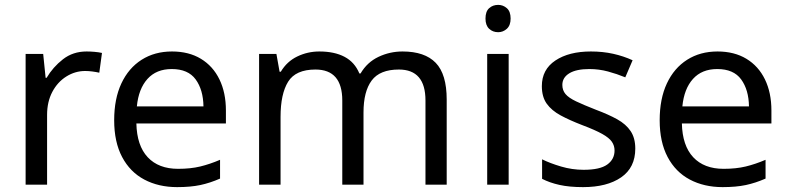

<svg xmlns="http://www.w3.org/2000/svg" viewBox="-20 -757 3233 787"><path d="M335 -546Q350 -546 367.5 -544.5Q385 -543 398 -540L387 -459Q374 -462 358.5 -464Q343 -466 329 -466Q288 -466 252 -443.5Q216 -421 194.5 -380.5Q173 -340 173 -286V0H85V-536H157L167 -438H171Q197 -482 238 -514Q279 -546 335 -546Z M685 -546Q754 -546 803.5 -516Q853 -486 879.5 -431.5Q906 -377 906 -304V-251H539Q541 -160 585.5 -112.5Q630 -65 710 -65Q761 -65 800.5 -74.5Q840 -84 882 -102V-25Q841 -7 801 1.5Q761 10 706 10Q630 10 571.5 -21Q513 -52 480.5 -113.5Q448 -175 448 -264Q448 -352 477.5 -415Q507 -478 560.5 -512Q614 -546 685 -546ZM684 -474Q621 -474 584.5 -433.5Q548 -393 541 -321H814Q813 -389 782 -431.5Q751 -474 684 -474Z M1630 -546Q1721 -546 1766 -499.5Q1811 -453 1811 -349V0H1724V-345Q1724 -472 1615 -472Q1537 -472 1503.5 -427Q1470 -382 1470 -296V0H1383V-345Q1383 -472 1273 -472Q1192 -472 1161 -422Q1130 -372 1130 -278V0H1042V-536H1113L1126 -463H1131Q1156 -505 1198.5 -525.5Q1241 -546 1289 -546Q1351 -546 1392.5 -524Q1434 -502 1453 -456H1458Q1485 -502 1531.5 -524Q1578 -546 1630 -546Z M2065 -536V0H1977V-536ZM2022 -737Q2042 -737 2057.5 -723.5Q2073 -710 2073 -681Q2073 -653 2057.5 -639Q2042 -625 2022 -625Q2000 -625 1985 -639Q1970 -653 1970 -681Q1970 -710 1985 -723.5Q2000 -737 2022 -737Z M2584 -148Q2584 -70 2526 -30Q2468 10 2370 10Q2314 10 2273.5 1Q2233 -8 2202 -24V-104Q2234 -88 2279.5 -74.5Q2325 -61 2372 -61Q2439 -61 2469 -82.5Q2499 -104 2499 -140Q2499 -160 2488 -176Q2477 -192 2448.5 -208Q2420 -224 2367 -244Q2315 -264 2278 -284Q2241 -304 2221 -332Q2201 -360 2201 -404Q2201 -472 2256.5 -509Q2312 -546 2402 -546Q2451 -546 2493.5 -536.5Q2536 -527 2573 -510L2543 -440Q2509 -454 2472 -464Q2435 -474 2396 -474Q2342 -474 2313.5 -456.5Q2285 -439 2285 -409Q2285 -387 2298 -371.5Q2311 -356 2341.5 -341.5Q2372 -327 2423 -307Q2474 -288 2510 -268Q2546 -248 2565 -219.5Q2584 -191 2584 -148Z M2921 -546Q2990 -546 3039.5 -516Q3089 -486 3115.5 -431.5Q3142 -377 3142 -304V-251H2775Q2777 -160 2821.5 -112.5Q2866 -65 2946 -65Q2997 -65 3036.5 -74.5Q3076 -84 3118 -102V-25Q3077 -7 3037 1.5Q2997 10 2942 10Q2866 10 2807.5 -21Q2749 -52 2716.5 -113.5Q2684 -175 2684 -264Q2684 -352 2713.5 -415Q2743 -478 2796.5 -512Q2850 -546 2921 -546ZM2920 -474Q2857 -474 2820.5 -433.5Q2784 -393 2777 -321H3050Q3049 -389 3018 -431.5Q2987 -474 2920 -474Z"/></svg>

Font: Noto Naskh Arabic
Style: Regular
Weight: 400
Designer: Monotype Design Team, David Williams, Mohamad Dakak and Nizar Qandah
Foundry: Monotype Imaging Inc.
Version: Version 2.013